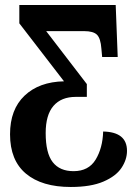

<svg xmlns="http://www.w3.org/2000/svg" viewBox="-20 -734 553 765"><path d="M20 -199Q20 -298 78 -353Q136 -408 235 -410L57 -641V-714H441L449 -507H387L384 -540Q381 -581 366.5 -595.5Q352 -610 315 -610H164L326 -399V-348H282Q224 -348 193 -312Q162 -276 162 -204Q162 -124 190 -88Q218 -52 273 -52Q333 -52 361 -98Q389 -144 391 -210Q486 -208 486 -133Q486 -98 464 -65Q442 -32 392 -10.5Q342 11 262 11Q147 11 83.5 -42Q20 -95 20 -199Z"/></svg>

Font: Noto Serif CondExtraBold
Style: Regular
Weight: 800
Width: 3
Designer: Monotype Design Team
Foundry: Monotype Imaging Inc.
Version: Version 1.001